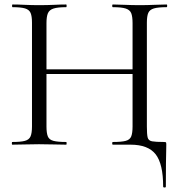

<svg xmlns="http://www.w3.org/2000/svg" viewBox="-20 -645 799 856"><path d="M152.2 -315V-335.8H598.8V-315ZM122.6 -81V-544Q122.6 -573 116.3 -587.5Q110 -602 91.5 -607.5Q73 -613 36 -613Q33.8 -613 33.8 -619Q33.8 -625 36 -625Q60.4 -625 90.6 -623.5Q120.8 -622 153.6 -622Q190.8 -622 220.9 -623.5Q251.1 -625 275 -625Q277 -625 277 -619Q277 -613 275 -613Q237.5 -613 218.8 -607Q200 -601 193.6 -586Q187.2 -571 187.2 -542V-81Q187.2 -52 193.2 -37Q199.2 -22 218.4 -17Q237.6 -12 275 -12Q277 -12 277 -6Q277 0 275 0Q250.1 0 220.4 -1Q190.8 -2 153.6 -2Q120.8 -2 90 -1Q59.2 0 34.8 0Q32.8 0 32.8 -6Q32.8 -12 34.8 -12Q72 -12 90.9 -17Q109.8 -22 116.2 -37Q122.6 -52 122.6 -81ZM562 0H483.2Q480.2 0 480.2 -6Q480.2 -12 483.2 -12Q521.7 -12 540.4 -17Q559.2 -22 565.1 -37Q571 -52 571 -81V-542Q571 -571 565.1 -586Q559.2 -601 540.4 -607Q521.7 -613 483.2 -613Q480.2 -613 480.2 -619Q480.2 -625 483.2 -625Q506.8 -625 537.1 -623.5Q567.4 -622 603.8 -622Q636.6 -622 667.7 -623.5Q698.8 -625 722.4 -625Q725.4 -625 725.4 -619Q725.4 -613 722.4 -613Q685.4 -613 666.4 -607.5Q647.5 -602 641.1 -587.5Q634.8 -573 634.8 -544V-81Q634.8 -47 638.2 -32.5Q641.5 -18 657.9 -15Q674.2 -12 710.8 -12Q719 -12 720.2 -10Q721.4 -8 721.4 0Q721.4 13.8 720.9 31.4Q720.4 49 719.9 84.3Q719.4 119.6 719.4 187Q719.4 191 713.4 191Q707.4 191 707.4 187Q707.4 85.4 673.8 42.7Q640.2 0 562 0Z"/></svg>

Font: Cormorant Infant Light
Style: Regular
Weight: 300
Designer: Christian Thalmann (Catharsis Fonts)
Foundry: Catharsis Fonts
Version: Version 4.001